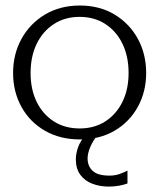

<svg xmlns="http://www.w3.org/2000/svg" viewBox="-20 -503 585 710"><path d="M275.7 12.6Q201.9 12.6 145.9 -19.7Q90 -52 59.2 -108Q28.4 -164 28.4 -233Q28.4 -303 59.6 -359.5Q90.8 -416 146.5 -449.3Q202.2 -482.6 275.2 -482.6Q348.3 -482.6 403.6 -449.3Q458.9 -416 489.7 -359.5Q520.5 -303 520.5 -233Q520.5 -164 489.7 -108Q458.9 -52 403.8 -19.7Q348.7 12.6 275.7 12.6ZM274.7 -28Q329.3 -28 369.9 -54.4Q410.5 -80.7 433 -126.8Q455.5 -172.9 455.5 -233Q455.5 -294.1 433.2 -340.5Q410.9 -387 370.1 -413.8Q329.3 -440.6 274.3 -440.6Q219.8 -440.6 178.9 -413.8Q137.9 -387 115.5 -340.5Q93.1 -294.1 93.1 -233Q93.1 -172.9 115.4 -126.8Q137.8 -80.7 178.6 -54.4Q219.5 -28 274.7 -28ZM382.5 187Q349.3 187 321.2 176.3Q293.2 165.6 276.8 143.1Q260.4 120.5 260.4 85.5Q260.4 66.8 268.2 43Q276 19.3 301 -9.9H345.7Q324.2 15.8 314.1 39.9Q303.9 64 303.9 82.5Q303.9 111.2 322.6 128.8Q341.3 146.4 384.7 146.4Q406 146.4 423.1 140.1Q440.1 133.9 451.4 127.8V175.4Q439.7 180 421.3 183.5Q402.8 187 382.5 187Z"/></svg>

Font: Panamera Thin
Style: Regular
Weight: 100
Designer: Bastien Sozeau
Foundry: NBR — Bastien Sozeau
Version: Version 3.003;gftools[0.9.33]